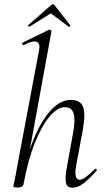

<svg xmlns="http://www.w3.org/2000/svg" viewBox="-20 -863 483 892"><path d="M63 8Q50 8 46 6.5Q42 5 42 2Q42 -1 47.5 -24.5Q53 -48 57 -74L161 -627Q168 -659 152.5 -668Q137 -677 90 -654Q86 -652 83.5 -658Q81 -664 85 -665L208 -725Q212 -727 216 -723Q220 -719 219 -717L89 -6Q87 8 63 8ZM316 9Q292 9 286.5 -12.5Q281 -34 291 -89L320 -248Q331 -307 322 -336Q313 -365 281 -365Q248 -365 211.5 -323Q175 -281 142.5 -200.5Q110 -120 89 -6L78 -7Q99 -123 134.5 -211.5Q170 -300 215 -349.5Q260 -399 309 -399Q352 -399 365 -368.5Q378 -338 366 -267L333 -89Q328 -58 332.5 -43Q337 -28 350 -28Q362 -28 380 -41.5Q398 -55 420 -77Q424 -81 428 -77Q432 -73 428 -69Q395 -32 368.5 -11.5Q342 9 316 9ZM117 -739Q116 -738 112.5 -741Q109 -744 111 -746L216 -838Q220 -843 225.5 -843Q231 -843 234 -838L306 -746Q308 -744 304.5 -740.5Q301 -737 299 -739L216 -801Z"/></svg>

Font: Cormorant Garamond Light
Style: Italic
Weight: 300
Italic angle: -10°
Designer: Christian Thalmann (Catharsis Fonts)
Foundry: Catharsis Fonts
Version: Version 4.001